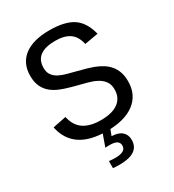

<svg xmlns="http://www.w3.org/2000/svg" viewBox="-209 -787 1017 1122"><g transform="rotate(-30 300.0 -226.0)"><path d="M550.8 -180.7Q550.8 -90.8 485.1 -40.5Q419.4 9.8 297.9 9.8Q74.7 9.8 38.6 -165L128.9 -183.1Q142.6 -120.1 185.5 -91.6Q228.5 -63 300.3 -63Q377.9 -63 418.2 -93.3Q458.5 -123.5 458.5 -179.2Q458.5 -213.4 442.6 -234.9Q426.8 -256.3 400.9 -270Q375 -283.7 342.5 -292.2Q310.1 -300.8 276.9 -309.1Q198.2 -329.6 164.8 -345.7Q131.3 -361.8 111.3 -382.6Q91.3 -403.3 81.1 -430.2Q70.8 -457 70.8 -493.2Q70.8 -577.6 130.1 -623.3Q189.5 -668.9 300.3 -668.9Q403.8 -668.9 458.5 -632.8Q513.2 -596.7 534.7 -510.7L442.9 -494.6Q431.2 -549.3 396 -574Q360.8 -598.6 299.8 -598.6Q161.6 -598.6 161.6 -494.6Q161.6 -465.3 174.6 -447Q187.5 -428.7 209.7 -416.7Q231.9 -404.8 261.5 -397Q291 -389.2 324.7 -380.4Q392.6 -363.3 422.4 -351.8Q452.1 -340.3 475.3 -325.7Q498.5 -311 515.1 -291Q531.7 -271 541.3 -244.1Q550.8 -217.3 550.8 -180.7ZM397.9 126Q397.9 216.8 264.2 216.8Q236.3 216.8 220.2 214.8V167Q244.6 169.9 262.2 169.9Q334 169.9 334 127.9Q334 108.4 319.1 98.1Q304.2 87.9 269 87.9Q248 87.9 241.2 88.9L272.9 0H325.2L306.2 48.8Q352.1 50.3 375 70.6Q397.9 90.8 397.9 126Z"/></g></svg>

Font: Liberation Mono
Style: Regular
Weight: 400
Monospace: yes
Designer: Steve Matteson
Foundry: Ascender Corporation
Version: Version 2.1.5